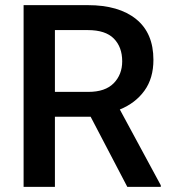

<svg xmlns="http://www.w3.org/2000/svg" viewBox="-20 -731 669 751"><path d="M478 0 334.5 -274.4H194.8V0H72.3V-710.9H323.7Q444.8 -710.9 512.5 -656.2Q580.1 -601.6 580.1 -497.1Q580.1 -424.8 544.9 -376.2Q509.8 -327.6 448.7 -302.7L608.9 -6.3V0ZM323.7 -613.3H194.8V-371.6H325.7Q391.6 -371.6 424.8 -405.5Q458 -439.5 458 -491.2Q458 -546.9 425.3 -580.1Q392.6 -613.3 323.7 -613.3Z"/></svg>

Font: Vazirmatn RD UI Medium
Style: Regular
Weight: 500
Designer: Saber Rastikerdar
Foundry: Saber Rastikerdar
Version: Version 33.003